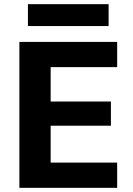

<svg xmlns="http://www.w3.org/2000/svg" viewBox="-20 -901 638 921"><path d="M73 0V-700H542V-579H223V-414H512V-298H223V-121H542V0ZM114 -776V-881H501V-776Z"/></svg>

Font: DM Sans 9pt Black
Style: Regular
Weight: 900
Version: Version 4.004;gftools[0.9.30]